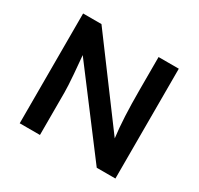

<svg xmlns="http://www.w3.org/2000/svg" viewBox="-149 -880 1096 1060"><g transform="rotate(30 399.0 -350.0)"><path d="M94 0V-700H211L590 -190Q582 -252 578.5 -325Q575 -398 575 -490V-700H704V0H585L207 -500Q214 -427 217 -385Q220 -343 221.5 -318Q223 -293 223 -271V0Z"/></g></svg>

Font: Lexend Deca Medium
Style: Regular
Weight: 500
Designer: Bonnie Shaver-Troup, Thomas Jockin
Foundry: Lexend
Version: Version 1.008; ttfautohint (v1.8.4.7-5d5b)